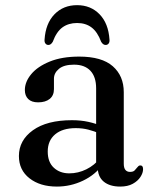

<svg xmlns="http://www.w3.org/2000/svg" viewBox="-20 -694 584 726"><path d="M349.5 -62V-72L343.5 -75V-360Q343.5 -403.5 321.8 -426.5Q300 -449.5 260 -449.5Q222 -449.5 203 -433.8Q184 -418 184 -396.5V-357Q184 -333 168 -320Q152 -307 124 -307Q99.5 -307 86.8 -319.5Q74 -332 74 -353.5Q74 -384.5 98 -413.5Q122 -442.5 168 -461.2Q214 -480 279.5 -480Q365 -480 406.5 -443.5Q448 -407 448 -345.5V-75Q448 -59 454.2 -51.5Q460.5 -44 471.5 -44Q484 -44 489.2 -49.8Q494.5 -55.5 498.5 -60.5Q501 -64 503.8 -66.2Q506.5 -68.5 510.5 -68.5Q516 -68.5 518.5 -64.8Q521 -61 521 -54.5Q521 -40 511 -24.8Q501 -9.5 482 1Q463 11.5 434.5 11.5Q395 11.5 372.2 -7.2Q349.5 -26 349.5 -62ZM51.5 -104Q51.5 -163.5 104.5 -201.5Q157.5 -239.5 252 -239.5Q286 -239.5 314.2 -233.2Q342.5 -227 364.5 -217L356.5 -189.5Q336 -198 314 -203.8Q292 -209.5 266.5 -209.5Q216.5 -209.5 188.5 -186Q160.5 -162.5 160.5 -121Q160.5 -81 183.5 -59.8Q206.5 -38.5 242 -38.5Q275.5 -38.5 306.5 -53.8Q337.5 -69 359.5 -97L370 -73.5Q340.5 -33 293.8 -10.8Q247 11.5 195 11.5Q131.5 11.5 91.5 -19.8Q51.5 -51 51.5 -104ZM271.5 -607Q239 -607 216.2 -590.5Q193.5 -574 179.5 -536Q172.5 -524 163 -524Q156 -524 151.8 -529.5Q147.5 -535 148.5 -544.5Q152.5 -605.5 186 -640Q219.5 -674.5 271.5 -674.5Q323 -674.5 356.5 -640Q390 -605.5 394 -544.5Q395 -535 390.8 -529.5Q386.5 -524 379.5 -524Q369.5 -524 362.5 -536Q348.5 -573.5 326.2 -590.2Q304 -607 271.5 -607Z"/></svg>

Font: Fraunces 10pt
Style: Regular
Weight: 400
Version: Version 1.000;[b76b70a41]